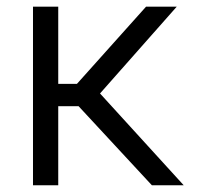

<svg xmlns="http://www.w3.org/2000/svg" viewBox="-20 -548 590 568"><path d="M429.2 0 212.4 -233.9H152.3V0H77.6V-528.3H152.3V-299.8H207.5L412.1 -528.3H502.9L275.9 -271.5L523.4 0Z"/></svg>

Font: Vazirmatn UI FD Light
Style: Regular
Weight: 300
Designer: Saber Rastikerdar
Foundry: Saber Rastikerdar
Version: Version 33.003